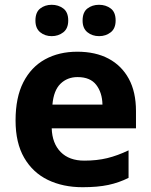

<svg xmlns="http://www.w3.org/2000/svg" viewBox="-20 -772 631 802"><path d="M303 -556Q379 -556 433.5 -527Q488 -498 518 -443Q548 -388 548 -308V-236H196Q198 -173 233.5 -137Q269 -101 332 -101Q385 -101 428 -111.5Q471 -122 517 -144V-29Q477 -9 432.5 0.5Q388 10 325 10Q243 10 180 -20.5Q117 -51 81 -113Q45 -175 45 -269Q45 -365 77.5 -428.5Q110 -492 168 -524Q226 -556 303 -556ZM304 -450Q261 -450 232.5 -422Q204 -394 199 -335H408Q407 -385 382 -417.5Q357 -450 304 -450ZM128 -686Q128 -721 148 -736.5Q168 -752 195.9 -752Q223.8 -752 244.4 -736.6Q265 -721.2 265 -686.4Q265 -653 244.4 -637Q223.8 -621 195.9 -621Q168 -621 148 -637.2Q128 -653.5 128 -686ZM325 -686Q325 -721 345.1 -736.5Q365.3 -752 393.6 -752Q422 -752 442.5 -736.6Q463 -721.2 463 -686.4Q463 -653 442.4 -637Q421.9 -621 394 -621Q365.5 -621 345.3 -637.2Q325 -653.5 325 -686Z"/></svg>

Font: Noto Sans Thaana
Style: Regular
Weight: 400
Designer: Monotype Design Team
Foundry: Monotype Imaging Inc.
Version: Version 2.001